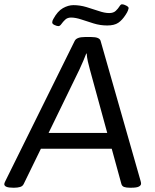

<svg xmlns="http://www.w3.org/2000/svg" viewBox="-28 -875 722 897"><path d="M33 2Q-8 2 -8 -15Q-8 -19 -3 -29L321 -684Q330 -702 368 -702H399Q437 -702 442 -684L629 -29Q631 -22 631 -17Q631 -9 621 -3.5Q611 2 586 2H578Q562 2 552 -1.5Q542 -5 539 -16L494 -180H163L83 -16Q78 -5 66 -1.5Q54 2 39 2ZM343 -550 199 -254H473L392 -550Q387 -567 382.5 -587.5Q378 -608 377 -625H375Q370 -612 361.5 -591.5Q353 -571 343 -550ZM245 -753Q238 -753 227 -758Q216 -763 216 -770Q216 -778 221 -786Q241 -823 266 -837Q291 -851 315 -851Q345 -851 375.5 -842Q406 -833 433.5 -823.5Q461 -814 482 -814Q502 -814 513 -824.5Q524 -835 530 -845Q536 -855 542 -855Q550 -855 561.5 -849Q573 -843 573 -837Q573 -835 570 -826.5Q567 -818 559 -806Q543 -781 524.5 -768.5Q506 -756 473 -756Q440 -756 409.5 -765.5Q379 -775 352 -784Q325 -793 304 -793Q287 -793 276.5 -783Q266 -773 259 -763Q252 -753 245 -753Z"/></svg>

Font: Asap Semi Expanded Semi Expanded Regular
Style: Italic
Weight: 400
Width: 6
Italic angle: -6°
Designer: Pablo Cosgaya
Foundry: Omnibus-Type
Version: Version 3.001; ttfautohint (v1.8.4.7-5d5b)